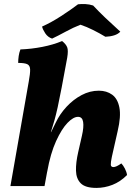

<svg xmlns="http://www.w3.org/2000/svg" viewBox="-20 -911 665 940"><path d="M31 0 121 -513Q128 -551 127.5 -570.5Q127 -590 114 -596.5Q101 -603 69 -603Q69 -619 71.5 -636.5Q74 -654 80 -669Q134 -671 187.5 -681.5Q241 -692 284 -710Q303 -695 309 -679.5Q315 -664 309 -628Q293 -541 282 -483Q271 -425 262.5 -386.5Q254 -348 246 -320Q238 -292 229 -264H230L253 -311Q273 -353 306 -388.5Q339 -424 379.5 -445.5Q420 -467 464 -467Q502 -467 529 -447.5Q556 -428 564.5 -384.5Q573 -341 556 -269L535 -176Q526 -138 523.5 -120Q521 -102 524.5 -97.5Q528 -93 535 -93Q549 -93 574 -111Q583 -102 591.5 -85.5Q600 -69 602 -54Q569 -21 530.5 -6Q492 9 452 9Q398 9 375.5 -13.5Q353 -36 352 -75.5Q351 -115 363 -167L381 -246Q391 -289 387 -314Q383 -339 362 -339Q339 -339 310.5 -309.5Q282 -280 254.5 -220Q227 -160 211 -70V-71L198 0ZM235 -722Q214 -729 201.5 -748Q189 -767 186 -781Q231 -801 279.5 -832.5Q328 -864 362 -890Q379 -892 398.5 -891Q418 -890 436 -884Q463 -855 495 -824.5Q527 -794 569 -756Q558 -744 539 -738Q520 -732 496 -731Q468 -748 436 -764Q404 -780 374 -790Q340 -777 300.5 -755.5Q261 -734 235 -722Z"/></svg>

Font: Vollkorn ExtraBold
Style: Italic
Weight: 800
Italic angle: -11°
Designer: Friedrich Althausen
Foundry: Friedrich Althausen
Version: Version 5.000; ttfautohint (v1.8.3)